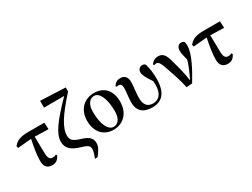

<svg xmlns="http://www.w3.org/2000/svg" viewBox="-71 -1602 3424 2608"><g transform="rotate(-30 1641.0 -298.0)"><path d="M306 16C365 16 400 -11 427 -67L418 -85C401 -76 384 -71 363 -71C323 -71 298 -95 295 -166L290 -440L504 -434L499 -539H250C125 -539 63 -515 12 -452L19 -420L233 -439C213 -340 189 -220 189 -115C189 -20 237 16 306 16Z M848 229H890C944 161 975 111 975 56C975 -14 944 -61 824 -97C712 -129 676 -164 676 -231C676 -354 768 -499 990 -745V-808L597 -825V-718L914 -719C670 -468 563 -327 563 -202C563 -103 621 -41 768 0C871 29 885 54 885 98C885 134 871 177 848 229Z M1270 16C1410 16 1534 -83 1534 -274C1534 -458 1430 -552 1280 -552C1138 -552 1014 -453 1014 -268C1014 -76 1130 16 1270 16ZM1287 -19C1212 -19 1143 -121 1143 -342C1143 -446 1192 -517 1264 -517C1346 -517 1407 -398 1407 -193C1407 -92 1365 -19 1287 -19Z M1878 16C2032 16 2119 -79 2119 -298C2119 -385 2107 -464 2087 -531C2075 -545 2061 -552 2040 -552C2002 -552 1970 -524 1970 -479C1970 -439 1992 -390 2062 -288C2064 -267 2065 -247 2065 -228C2065 -88 1999 -26 1909 -26C1819 -26 1779 -88 1779 -185C1779 -272 1797 -350 1797 -426C1797 -503 1764 -548 1692 -548C1645 -548 1612 -529 1585 -487L1591 -471C1599 -474 1608 -474 1618 -474C1661 -474 1674 -456 1674 -397C1674 -336 1658 -267 1658 -187C1658 -49 1738 16 1878 16Z M2413 10 2504 3C2598 -152 2705 -348 2705 -471C2705 -496 2704 -511 2699 -531C2685 -546 2672 -553 2650 -553C2604 -553 2579 -515 2579 -462C2579 -429 2590 -380 2608 -310C2582 -220 2546 -142 2500 -47C2485 -161 2457 -271 2430 -362C2398 -503 2360 -548 2286 -548C2240 -548 2195 -526 2173 -485L2182 -469C2192 -474 2203 -477 2217 -477C2255 -477 2277 -436 2313 -326C2347 -226 2387 -117 2413 10Z M3060 16C3119 16 3154 -11 3181 -67L3172 -85C3155 -76 3138 -71 3117 -71C3077 -71 3052 -95 3049 -166L3044 -440L3258 -434L3253 -539H3004C2879 -539 2817 -515 2766 -452L2773 -420L2987 -439C2967 -340 2943 -220 2943 -115C2943 -20 2991 16 3060 16Z"/></g></svg>

Font: Source Han Serif CN
Style: Bold
Weight: 700
Designer: Ryoko NISHIZUKA 西塚涼子 (kana & ideographs); Frank Grießhammer (Latin, Greek & Cyrillic); Wenlong ZHANG 张文龙 (bopomofo); San
Foundry: Adobe
Version: Version 2.003;hotconv 1.1.1;makeotfexe 2.6.0